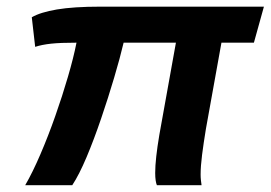

<svg xmlns="http://www.w3.org/2000/svg" viewBox="-20 -546 798 566"><path d="M54.3 0Q76.4 -38.2 99.2 -91.4Q122.1 -144.6 142.9 -203.8Q163.8 -263 180.3 -319.7Q196.9 -376.3 205.5 -420.2Q158.3 -420.2 131 -417.3Q103.7 -414.4 83.7 -407.9L73.7 -495.1Q98.8 -509.8 147.7 -518.1Q196.7 -526.4 276.1 -526.4H758L728.5 -420.2H632.8L587 -165.9Q580 -123.4 575.7 -89.6Q571.4 -55.8 571.4 -31.5Q571.4 -22.5 572.3 -14.6Q573.2 -6.7 574.2 0H442.5Q440.3 -5 438.9 -14.1Q437.5 -23.2 437.5 -36.2Q437.5 -56.7 440.6 -84.7Q443.7 -112.7 449.7 -148.3L498.6 -420.2H344.4Q333.9 -375.4 316.4 -316.6Q299 -257.7 278.1 -196.5Q257.3 -135.3 235.3 -83Q213.3 -30.8 193 0Z"/></svg>

Font: Archivo Variable SemiBold
Style: Italic
Weight: 600
Italic angle: -10°
Designer: Hector Gatti
Foundry: Omnibus-Type
Version: Version 2.001